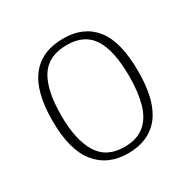

<svg xmlns="http://www.w3.org/2000/svg" viewBox="-129 -669 800 804"><g transform="rotate(-30 270.5 -266.5)"><path d="M270 10Q173 10 118 -58Q63 -126 63 -267Q63 -407 116.5 -475Q170 -543 274 -543Q372 -543 425 -477Q478 -411 478 -267Q478 -126 425 -58Q372 10 270 10ZM270 -21Q331 -21 367.5 -51Q404 -81 419.5 -136.5Q435 -192 435 -267Q435 -392 396.5 -452Q358 -512 274 -512Q184 -512 145 -451Q106 -390 106 -267Q106 -150 145 -85.5Q184 -21 270 -21Z"/></g></svg>

Font: Noto Serif Khmer ExtraLight
Style: Regular
Weight: 250
Version: Version 2.003